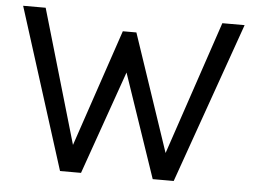

<svg xmlns="http://www.w3.org/2000/svg" viewBox="-47 -687 989 747"><g transform="rotate(5 447.0 -314.0)"><path d="M14 -628H102L265 -69H242L409 -563H462L627 -73H605L792 -628H879L657 0H575L430 -426H445L295 0H213Z"/></g></svg>

Font: Karla
Style: Regular
Weight: 400
Designer: Jonathan Pinhorn
Version: Version 2.004;gftools[0.9.33]